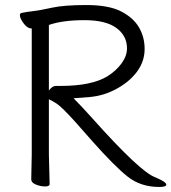

<svg xmlns="http://www.w3.org/2000/svg" viewBox="-20 -729 680 762"><path d="M612 13Q538 13 486 -28.5Q434 -70 347 -168L279 -245Q225 -305 204.5 -318Q184 -331 174 -335V-115L177 1Q177 11 159 11Q141 11 122.5 3.5Q104 -4 104 -17L106 -116V-616H105Q85 -616 66 -648Q59 -660 59 -668.5Q59 -677 67 -678Q87 -682 113 -685Q139 -688 186.5 -698.5Q234 -709 322.5 -709Q411 -709 460 -684Q509 -659 531.5 -620.5Q554 -582 554 -534.5Q554 -487 525.5 -447Q497 -407 445.5 -378Q394 -349 336.5 -344Q279 -339 272 -339Q303 -308 346 -260Q537 -46 597 -25Q640 -7 640 4Q640 13 612 13ZM174 -370Q188 -388 201 -388H221Q343 -388 406 -426Q441 -448 462.5 -477.5Q484 -507 484 -537Q484 -587 442 -618Q400 -649 314.5 -649Q229 -649 174 -630Z"/></svg>

Font: LXGW WenKai TC
Style: Regular
Weight: 400
Designer: LXGW / Fontworks Inc.
Foundry: LXGW / Fontworks Inc.
Version: Version 1.330